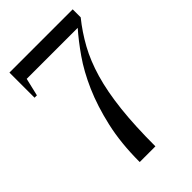

<svg xmlns="http://www.w3.org/2000/svg" viewBox="-211 -782 865 865"><g transform="rotate(-45 221.5 -350.0)"><path d="M423 -649Q381 -597 348.5 -538Q316 -479 294 -403.5Q272 -328 261 -229.5Q250 -131 250 0H150Q150 -120 172 -216.5Q194 -313 227.5 -389.5Q261 -466 301.5 -524Q342 -582 380 -625H55L35 -540H20V-700H423Z"/></g></svg>

Font: Oranienbaum
Style: Regular
Weight: 400
Designer: Oleg Pospelov and Jovanny Lemonad
Foundry: Oleg Pospelov and jovanny Lemonad
Version: Version 1.001; ttfautohint (v0.91) -l 8 -r 50 -G 200 -x 0 -w